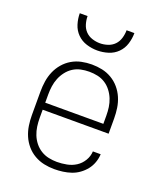

<svg xmlns="http://www.w3.org/2000/svg" viewBox="-138 -829 777 925"><g transform="rotate(20 250.0 -366.0)"><path d="M251 8Q224 8 198 2.5Q172 -3 148.5 -16.5Q125 -30 107.5 -50.5Q90 -71 79.5 -95.5Q69 -120 65 -146.5Q61 -173 61 -200V-320Q61 -347 65 -373.5Q69 -400 79.5 -424.5Q90 -449 107.5 -469.5Q125 -490 148 -503.5Q171 -517 197 -522.5Q223 -528 250 -528Q277 -528 303 -522.5Q329 -517 352 -503.5Q375 -490 392.5 -469.5Q410 -449 420.5 -424.5Q431 -400 435 -373.5Q439 -347 439 -320V-242H101V-200Q101 -178 104 -156.5Q107 -135 115 -115Q123 -95 136.5 -78Q150 -61 168.5 -49.5Q187 -38 208.5 -33.5Q230 -29 251 -29Q276 -29 301.5 -34Q327 -39 348 -52.5Q369 -66 382.5 -88.5Q396 -111 397 -136H437Q436 -114 428.5 -93Q421 -72 407.5 -55Q394 -38 376 -25Q358 -12 337.5 -5Q317 2 295 5Q273 8 251 8ZM101 -278H399V-320Q399 -342 396 -363Q393 -384 385 -404Q377 -424 363.5 -441.5Q350 -459 332 -470.5Q314 -482 293 -486.5Q272 -491 250 -491Q228 -491 207 -486.5Q186 -482 168 -470.5Q150 -459 136.5 -441.5Q123 -424 115 -404Q107 -384 104 -363Q101 -342 101 -320ZM250 -600Q222 -600 194.5 -608.5Q167 -617 147 -637Q127 -657 118.5 -684.5Q110 -712 110 -740H150Q150 -720 156 -699.5Q162 -679 176 -664.5Q190 -650 210 -643.5Q230 -637 250 -637Q270 -637 290 -643.5Q310 -650 324 -664.5Q338 -679 344 -699.5Q350 -720 350 -740H390Q390 -712 381.5 -684.5Q373 -657 353 -637Q333 -617 305.5 -608.5Q278 -600 250 -600Z"/></g></svg>

Font: Iosevka Curly Extralight
Style: Regular
Weight: 200
Monospace: yes
Designer: Belleve Invis
Foundry: Belleve Invis
Version: Version 22.1.2; ttfautohint (v1.8.4)